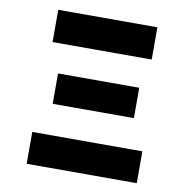

<svg xmlns="http://www.w3.org/2000/svg" viewBox="-79 -786 858 864"><g transform="rotate(10 350.0 -353.5)"><path d="M98.6 0H601.6V-145.5H98.6ZM167 -286.1H538.1V-424.8H167ZM118.2 -559.6H571.3V-707H118.2Z"/></g></svg>

Font: Pretendard Black
Style: Regular
Weight: 900
Designer: Base glyphs from Inter by Rasmus Andersson; Hangeul glyphs from Noto Sans CJK(Source Han Sans) by Jang Soo-young and Kan
Foundry: Kil Hyung-jin
Version: Version 1.309;Glyphs 3.2 (3225)